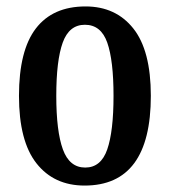

<svg xmlns="http://www.w3.org/2000/svg" viewBox="-20 -567 528 597"><path d="M243 10Q148 10 93.5 -59Q39 -128 39 -269Q39 -410 91.5 -478.5Q144 -547 246 -547Q340 -547 394.5 -478.5Q449 -410 449 -269Q449 10 243 10ZM245 -46Q294 -46 313.5 -102.5Q333 -159 333 -269Q333 -379 313.5 -434.5Q294 -490 244 -490Q195 -490 175 -434.5Q155 -379 155 -269Q155 -159 175.5 -102.5Q196 -46 245 -46Z"/></svg>

Font: Noto Serif Tamil ExtraCondensed SemiBold
Style: Italic
Weight: 600
Width: 2
Italic angle: -12°
Designer: Indian Type Foundry, Tom Grace, and the Monotype Design Team
Foundry: Monotype Imaging Inc.
Version: Version 2.003; ttfautohint (v1.8.4.7-5d5b)